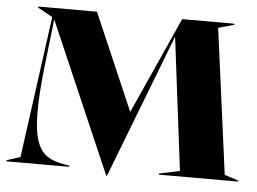

<svg xmlns="http://www.w3.org/2000/svg" viewBox="-52 -779 1168 871"><g transform="rotate(5 532.0 -343.0)"><path d="M462 26H465L718 -630L793 -25L699 -5V0H1059V-5L997 -25L909 -687L981 -707V-712H743L545 -272L355 -712H88V-707L155 -670L67 -25L5 -5V0H291V-5L268 -9C143 -31 100 -93 141 -452L165 -660Z"/></g></svg>

Font: Nyght Serif Dark
Style: Regular
Weight: 800
Designer: Maksym Kobuzan
Version: Version 0.410;Glyphs 3.1.2 (3151)